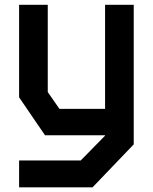

<svg xmlns="http://www.w3.org/2000/svg" viewBox="-20 -568 640 804"><path d="M420 -548V-112H229L180 -182.5V-548H60V-160.5L168.5 -1.5H420V0L318 104H60V216.5H367.5L540 36.5V-548Z"/></svg>

Font: Kode Mono
Style: Regular
Weight: 400
Monospace: yes
Designer: Isa Ozler
Foundry: Kadena LLC
Version: Version 1.000;gftools[0.9.28]